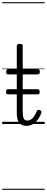

<svg xmlns="http://www.w3.org/2000/svg" viewBox="-20 -1130 427 1750"><path d="M222 17Q193 17 173 5Q153 -7 143 -33Q133 -59 133 -101V-452H56Q45 -452 40.5 -457.5Q36 -463 36 -475Q36 -488 40.5 -494Q45 -500 56 -500H133V-711Q133 -721 139.5 -725.5Q146 -730 160 -730Q174 -730 180.5 -725.5Q187 -721 187 -711V-500H323Q334 -500 338.5 -494Q343 -488 343 -475Q343 -463 338.5 -457.5Q334 -452 323 -452H187V-113Q187 -71 196 -51Q205 -31 229 -31Q255 -31 276.5 -52.5Q298 -74 316 -118Q319 -127 326 -128Q333 -129 343 -126Q353 -122 356.5 -115Q360 -108 357 -101Q343 -63 322.5 -37Q302 -11 276.5 3Q251 17 222 17ZM54 -270Q43 -270 39 -276Q35 -282 35 -292Q35 -303 39 -310Q43 -317 54 -317H323Q334 -317 338 -310Q342 -303 342 -292Q342 -282 338 -276Q334 -270 323 -270ZM0 590H387V600H0ZM0 -20H387V0H0ZM0 -505H387V-500H0ZM0 -1110H387V-1100H0Z"/></svg>

Font: Playwrite FR Moderne Guides
Style: Regular
Weight: 400
Designer: Veronika Burian, José Scaglione
Foundry: TypeTogether
Version: Version 1.003